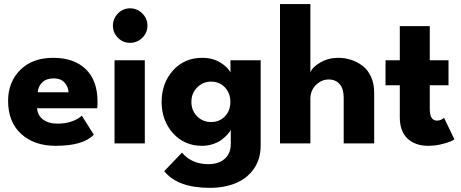

<svg xmlns="http://www.w3.org/2000/svg" viewBox="-20 -708 2278 948"><path d="M163 -173.5Q165.5 -139 192.2 -118.2Q219 -97.5 264.5 -97.5Q304.5 -97.5 336.2 -109.2Q368 -121 384 -137L443 -43Q391 12 254.5 12Q149.5 12 84.8 -46.5Q20 -105 20 -210Q20 -302.5 79.8 -362.5Q139.5 -422.5 242.5 -422.5Q345 -422.5 403.2 -366.8Q461.5 -311 461.5 -205.5Q461.5 -180 460 -173.5ZM318.5 -252.5Q317 -280 298.5 -300.5Q280 -321 245 -321Q209 -321 188.5 -301Q168 -281 166.5 -252.5Z M622 -496.5Q587 -496.5 562.2 -521.5Q537.5 -546.5 537.5 -581.5Q537.5 -616 562.5 -641.5Q587.5 -667 622 -667Q657 -667 682.5 -641.8Q708 -616.5 708 -581.5Q708 -546.5 682.8 -521.5Q657.5 -496.5 622 -496.5ZM545.5 0V-410.5H695V0Z M1016 219.5Q856.5 219.5 791 137L878.5 45.5Q926 102.5 1009 102.5Q1059.5 102.5 1089.5 76.2Q1119.5 50 1119.5 2.5V-67Q1115.5 -58 1104.5 -45.5Q1093.5 -33 1076.2 -19.5Q1059 -6 1032.8 3Q1006.5 12 978 12Q890 12 834 -50.5Q778 -113 778 -205Q778 -297 834 -359.8Q890 -422.5 978 -422.5Q1030.5 -422.5 1068 -399.2Q1105.5 -376 1118 -350V-410.5H1267V11.5Q1267 78 1233.2 125.8Q1199.5 173.5 1143.5 196.5Q1087.5 219.5 1016 219.5ZM925 -205Q925 -162 953.2 -133.8Q981.5 -105.5 1022 -105.5Q1064 -105.5 1090.8 -133.8Q1117.5 -162 1117.5 -205Q1117.5 -248 1090.5 -276.5Q1063.5 -305 1022 -305Q982 -305 953.5 -276.2Q925 -247.5 925 -205Z M1649.5 -422.5Q1683 -422.5 1713.8 -412.5Q1744.5 -402.5 1770.5 -382.8Q1796.5 -363 1812 -328.8Q1827.5 -294.5 1827.5 -250.5V0H1677V-226Q1677 -269.5 1657.2 -292.5Q1637.5 -315.5 1603 -315.5Q1567 -315.5 1539.8 -288.2Q1512.5 -261 1512.5 -220.5V0H1362.5V-688H1512.5V-349.5Q1521 -376 1561 -399.2Q1601 -422.5 1649.5 -422.5Z M1883.5 -410.5H1954V-579H2102V-410.5H2194.5V-287H2102V-170Q2102 -112.5 2137.5 -112.5Q2149.5 -112.5 2159.5 -117.5Q2169.5 -122.5 2172.5 -126.5L2223.5 -20Q2218.5 -15.5 2202.5 -8.8Q2186.5 -2 2156 5Q2125.5 12 2094.5 12Q2030.5 12 1992.2 -23.8Q1954 -59.5 1954 -129.5V-287H1883.5Z"/></svg>

Font: League Spartan
Style: Bold
Weight: 700
Foundry: The League of Moveable Type
Version: Version 2.002